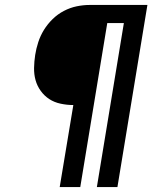

<svg xmlns="http://www.w3.org/2000/svg" viewBox="-20 -755 640 775"><path d="M221 0 276 -331Q250 -331 224.5 -336.5Q199 -342 179 -355Q159 -368 144.5 -388Q130 -408 123.5 -431.5Q117 -455 117.5 -481Q118 -507 122 -533Q126 -559 134.5 -585Q143 -611 157.5 -634.5Q172 -658 192.5 -678Q213 -698 238 -711Q263 -724 289.5 -729.5Q316 -735 342 -735H575L454 0H371L480 -662H413L304 0Z"/></svg>

Font: Iosevka Etoile
Style: Italic
Weight: 400
Italic angle: -9°
Designer: Belleve Invis
Foundry: Belleve Invis
Version: Version 22.1.2; ttfautohint (v1.8.4)